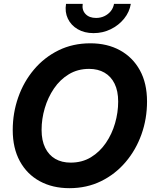

<svg xmlns="http://www.w3.org/2000/svg" viewBox="-20 -963 793 994"><path d="M339.4 11.2Q252 11.2 185.8 -24.9Q119.6 -61 82.8 -128.4Q45.9 -195.8 45.9 -289.6Q45.9 -377.9 74.2 -458.7Q102.5 -539.6 155.8 -602.8Q209 -666 283 -702.4Q356.9 -738.8 447.8 -738.8Q535.2 -738.8 601.1 -702.6Q667 -666.5 704.1 -599.4Q741.2 -532.2 741.2 -437.5Q741.2 -348.1 712.4 -267.3Q683.6 -186.5 630.1 -123.8Q576.7 -61 502.9 -24.9Q429.2 11.2 339.4 11.2ZM345.7 -121.1Q405.3 -121.1 450.9 -148.9Q496.6 -176.8 528.1 -222.9Q559.6 -269 575.7 -325Q591.8 -380.9 591.8 -437Q591.8 -492.2 573.2 -529.8Q554.7 -567.4 521 -586.9Q487.3 -606.4 441.4 -606.4Q382.3 -606.4 336.4 -578.6Q290.5 -550.8 259.3 -504.6Q228 -458.5 211.7 -402.8Q195.3 -347.2 195.3 -290.5Q195.3 -235.8 213.9 -198Q232.4 -160.2 266.1 -140.6Q299.8 -121.1 345.7 -121.1ZM464.4 -791.5Q417 -791.5 382.3 -811.8Q347.7 -832 331.3 -866.5Q314.9 -900.9 321.8 -942.9H408.2Q403.3 -911.1 422.6 -890.6Q441.9 -870.1 477.5 -870.1Q501 -870.1 520.8 -879.6Q540.5 -889.2 553.5 -905.3Q566.4 -921.4 570.3 -942.9H657.2Q650.4 -900.9 622.6 -866.5Q594.7 -832 553.5 -811.8Q512.2 -791.5 464.4 -791.5Z"/></svg>

Font: Inter 28pt
Style: Bold Italic
Weight: 700
Italic angle: -9.3988°
Designer: Rasmus Andersson
Foundry: rsms
Version: Version 4.001;git-66647c0bb